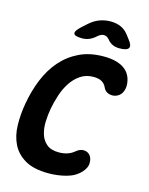

<svg xmlns="http://www.w3.org/2000/svg" viewBox="-139 -1036 877 1132"><g transform="rotate(15 300.0 -470.0)"><path d="M32 -351Q46 -432 75 -503Q104 -574 150 -626.5Q196 -679 259.5 -709.5Q323 -740 407 -740Q451 -740 482 -731.5Q513 -723 533 -708.5Q553 -694 564 -675.5Q575 -657 579 -636Q586 -604 576.5 -576.5Q567 -549 541 -537Q518 -527 493.5 -534Q469 -541 458 -567Q451 -584 432.5 -596Q414 -608 380 -608Q335 -608 301.5 -585.5Q268 -563 244.5 -527.5Q221 -492 206.5 -448Q192 -404 184 -361Q177 -323 175.5 -281.5Q174 -240 184.5 -205Q195 -170 221.5 -147.5Q248 -125 296 -125Q313 -125 327 -127.5Q341 -130 353 -134.5Q365 -139 374 -144.5Q383 -150 390 -156Q413 -176 437 -175Q461 -174 475 -157Q489 -140 489 -111.5Q489 -83 463 -54Q430 -18 377.5 -4Q325 10 270 10Q179 10 126 -21Q73 -52 48 -102.5Q23 -153 21.5 -218Q20 -283 32 -351ZM254 -810Q208 -810 204 -826Q200 -842 237 -875L265 -900Q294 -926 326 -938Q358 -950 393 -950Q428 -950 455.5 -938Q483 -926 503 -900L522 -875Q548 -843 538 -826.5Q528 -810 483 -810Q460 -810 442.5 -817.5Q425 -825 411 -841L408 -845Q393 -862 375 -862Q357 -862 337 -844L336 -843Q317 -826 297 -818Q277 -810 254 -810Z"/></g></svg>

Font: Maple Mono ExtraBold
Style: Italic
Weight: 800
Italic angle: -10°
Monospace: yes
Designer: subframe7536
Version: Version 7.200